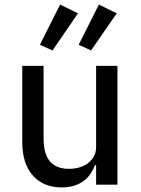

<svg xmlns="http://www.w3.org/2000/svg" viewBox="-20 -805 614 837"><path d="M399 -85H394Q387 -66 375.5 -48.5Q364 -31 346.5 -17.5Q329 -4 305 4Q281 12 249 12Q169 12 123 -40Q77 -92 77 -187V-518H170V-201Q170 -69 280 -69Q302 -69 323.5 -74.5Q345 -80 361.5 -92Q378 -104 388.5 -122Q399 -140 399 -164V-518H492V0H399ZM209 -585 154 -610 242 -785 320 -747ZM377 -585 323 -610 411 -785 489 -747Z"/></svg>

Font: IBM Plex Sans Text
Style: Regular
Weight: 450
Designer: Mike Abbink, Paul van der Laan, Pieter van Rosmalen
Foundry: Bold Monday
Version: Version 3.005